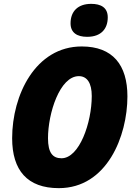

<svg xmlns="http://www.w3.org/2000/svg" viewBox="-20 -966 697 996"><path d="M432 -775C507 -775 539 -819 539 -876C539 -928 502 -946 453 -946C384 -946 346 -907 346 -845C346 -796 380 -775 432 -775ZM285 10C535 10 641 -260 641 -466C641 -629 565 -725 404 -725C164 -725 43 -473 43 -249C43 -82 122 10 285 10ZM299 -145C253 -145 229 -174 229 -249C229 -378 290 -571 389 -571C432 -571 456 -535 456 -468C456 -330 392 -145 299 -145Z"/></svg>

Font: Noto Sans UI SemiCondensed Black
Style: Italic
Weight: 900
Width: 4
Italic angle: -372°
Designer: Monotype Design Team
Foundry: Monotype Imaging Inc.
Version: Version 1.901